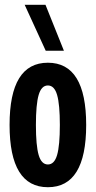

<svg xmlns="http://www.w3.org/2000/svg" viewBox="-20 -772 400 802"><path d="M20 -250Q20 -510 180 -510Q340 -510 340 -250Q340 10 180 10Q20 10 20 -250ZM141.5 -124.5Q153 -85 180 -85Q207 -85 218.5 -124.5Q230 -164 230 -250Q230 -336 218.5 -375.5Q207 -415 180 -415Q153 -415 141.5 -375.5Q130 -336 130 -250Q130 -164 141.5 -124.5ZM171 -560 83 -752H170L247 -560Z"/></svg>

Font: Gully ECD Medium
Style: Regular
Weight: 500
Width: 2
Designer: jaikishan Patel
Foundry: MagicType
Version: Version 1.000;Glyphs 3.2 (3242)